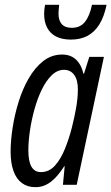

<svg xmlns="http://www.w3.org/2000/svg" viewBox="-20 -773 466 803"><path d="M128.4 9.8Q95.2 9.8 71.8 -7.3Q48.3 -24.4 36.4 -57.9Q24.4 -91.3 24.4 -139.2Q24.4 -184.1 32.7 -238.3Q41 -292.5 57.6 -346.4Q74.2 -400.4 100.1 -445.3Q126 -490.2 160.9 -517.6Q195.8 -544.9 240.2 -544.9Q263.2 -544.9 280.8 -535.9Q298.3 -526.9 310.5 -509Q322.8 -491.2 328.6 -465.3H331.5L353.5 -535.2H414.6L300.8 0H243.2L250.5 -77.6H248.5Q231 -50.3 212.4 -30.5Q193.8 -10.7 173.3 -0.5Q152.8 9.8 128.4 9.8ZM150.9 -53.2Q185.5 -53.2 210 -80.6Q234.4 -107.9 251.5 -150.4Q268.6 -192.9 280.3 -238.3Q292.5 -286.6 299.1 -326.2Q305.7 -365.7 305.7 -399.9Q305.7 -438.5 290.3 -459.7Q274.9 -481 247.6 -481Q219.7 -481 196.3 -458.3Q172.9 -435.5 154.8 -398.4Q136.7 -361.3 124.3 -316.4Q111.8 -271.5 105.2 -226.6Q98.6 -181.6 98.6 -144.5Q98.6 -97.7 111.8 -75.4Q125 -53.2 150.9 -53.2ZM276.4 -607.4Q239.3 -607.4 214.4 -620.4Q189.5 -633.3 177 -657.5Q164.6 -681.6 164.6 -714.4Q164.6 -722.7 165.5 -733.2Q166.5 -743.7 168.5 -752.9H227.5Q227.1 -745.1 225.8 -735.6Q224.6 -726.1 224.6 -716.3Q224.6 -687.5 238.3 -672.1Q252 -656.7 280.3 -656.7Q315.4 -656.7 335.2 -681.4Q355 -706.1 364.7 -752.9H425.8Q415.5 -703.1 395.5 -670.9Q375.5 -638.7 345.9 -623Q316.4 -607.4 276.4 -607.4Z"/></svg>

Font: Open Sans Condensed
Style: Italic
Weight: 400
Width: 3
Italic angle: -12°
Designer: Monotype Design Team
Foundry: Monotype Imaging Inc.
Version: Version 3.000